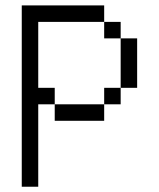

<svg xmlns="http://www.w3.org/2000/svg" viewBox="-20 -708 602 728"><path d="M62.5 -687.5H375V-625H125V-375H187.5V-312.5H125V0H62.5ZM187.5 -312.5H375V-250H187.5ZM375 -375H437.5V-312.5H375ZM375 -625H437.5V-562.5H375ZM437.5 -562.5H500V-375H437.5Z"/></svg>

Font: 寒蝉点阵体 16px
Style: Regular
Weight: 400
Designer: Designed by Warren2060
Foundry: ChillType
Version: Version 1.000